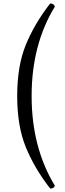

<svg xmlns="http://www.w3.org/2000/svg" viewBox="-20 -924 379 1117"><path d="M299 -885Q164 -665 164 -365.5Q164 -66 299 156Q295 173 272 173Q181 56 130.5 -67Q80 -190 80 -365.5Q80 -541 130.5 -664Q181 -787 272 -904Q283 -904 290 -899Q297 -894 299 -885Z"/></svg>

Font: Rosarivo
Style: Regular
Weight: 400
Designer: Pablo Ugerman
Foundry: Pablo Ugerman
Version: Version 1.003